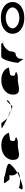

<svg xmlns="http://www.w3.org/2000/svg" viewBox="1984 -2580 604 4613"><g transform="rotate(-90 2286.5 -274.0)"><path d="M37 -46C84 -14 178 -43 305 -95C221 -91 123 -98 87 -124C79 -124 37 -56 37 -46ZM258 -378C258 -340 318 -344 384 -354C378 -333 379 -306 379 -279C379 -218 422 -184 445 -161C576 -239 662 -329 658 -362C658 -424 344 -450 344 -475C163 -490 160 -490 258 -378ZM305 -95C361 -98 402 -105 402 -114C468 -128 465 -140 445 -161C399 -137 353 -114 305 -95Z M760 -196C801 -52 1026 -160 1118 -148C1190 -144 1255 -152 1300 -191C1292 -193 1250 -212 1252 -217C1221 -188 1179 -257 1223 -330C1240 -340 1413 -358 1403 -368C1356 -506 1197 -570 1000 -535C809 -493 719 -341 760 -196ZM1252 -217C1252 -217 1252 -218 1252 -218C1252 -218 1252 -217 1252 -217ZM1301 -192 1300 -191C1302 -191 1302 -191 1301 -190Z M1508 -532C1508 -532 1612 -465 1744 -401C1722 -432 1638 -546 1626 -546C1616 -546 1505 -540 1508 -532ZM1744 -401C1746 -397 1749 -394 1749 -393C1749 -393 1759 -391 1773 -387C1763 -391 1754 -397 1744 -401ZM1773 -387C1835 -359 1892 -332 1929 -314C1893 -351 1814 -376 1773 -387ZM1929 -314C1935 -308 1941 -301 1943 -294C1950 -294 1958 -295 1966 -296C1958 -300 1945 -306 1929 -314ZM1966 -296C1973 -292 1977 -290 1976 -290C1962 -290 2037 -284 2037 -276C2037 -276 2056 -295 2077 -319C2041 -308 1997 -300 1966 -296ZM2077 -319C2130 -339 2181 -369 2181 -402C2181 -442 2118 -370 2077 -319Z M2328 -196C2369 -52 2594 -160 2686 -148C2758 -144 2823 -152 2868 -191C2860 -193 2818 -212 2820 -217C2789 -188 2747 -257 2791 -330C2808 -340 2981 -358 2971 -368C2924 -506 2765 -570 2568 -535C2377 -493 2287 -341 2328 -196ZM2820 -217C2820 -217 2820 -218 2820 -218C2820 -218 2820 -217 2820 -217ZM2869 -192 2868 -191C2870 -191 2870 -191 2869 -190Z M3082 -145 3175 -14C3175 -6 3183 -135 3194 -135C3204 -142 3225 -194 3291 -201C3334 -201 3357 -258 3357 -318C3357 -378 3481 -501 3544 -501C3544 -501 3549 -502 3557 -503C3555 -520 3550 -546 3544 -546C3544 -546 3357 -547 3239 -547C3148 -547 3087 -225 3082 -145ZM3557 -503C3558 -498 3558 -494 3558 -491C3558 -494 3564 -500 3573 -505C3567 -504 3562 -504 3557 -503ZM3573 -505C3603 -510 3642 -517 3615 -517C3599 -517 3584 -511 3573 -505Z M3781 -274C3781 -121 3922 8 4164 8C4406 8 4545 -121 4545 -274C4545 -428 4406 -556 4164 -556C3922 -556 3781 -428 3781 -274ZM3911 -274C3911 -362 4026 -438 4164 -438C4302 -438 4415 -362 4415 -274C4415 -188 4302 -111 4164 -111C4026 -111 3911 -188 3911 -274Z"/></g></svg>

Font: Ampere
Style: SuExt
Weight: 400
Version: Version 1